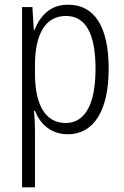

<svg xmlns="http://www.w3.org/2000/svg" viewBox="-20 -562 529 818"><path d="M270 -542C194 -542 151 -495 127 -434H124L118 -532H74V236H129V-8C129 -36 127 -66 125 -90H129C150 -36 195 10 269 10C376 10 443 -85 443 -269C443 -451 381 -542 270 -542ZM261 -494C347 -494 387 -415 387 -269C387 -110 338 -38 260 -38C175 -38 129 -112 129 -249V-285C129 -416 173 -494 261 -494Z"/></svg>

Font: Noto Sans Gujarati Condensed Light
Style: Regular
Weight: 300
Width: 3
Designer: Jelle Bosma - Monotype Design Team, Universal Thirst
Foundry: Monotype Imaging Inc.
Version: Version 2.106